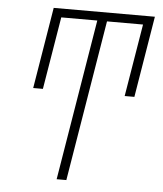

<svg xmlns="http://www.w3.org/2000/svg" viewBox="-53 -781 705 828"><g transform="rotate(5 300.0 -367.5)"><path d="M223 0 338 -697H182L130 -383H88L146 -735H584L526 -383H484L536 -697H380L265 0Z"/></g></svg>

Font: Iosevka Extralight Extended
Style: Italic
Weight: 200
Width: 7
Italic angle: -9°
Monospace: yes
Designer: Belleve Invis
Foundry: Belleve Invis
Version: Version 32.5.0; ttfautohint (v1.8.4)